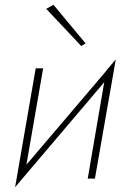

<svg xmlns="http://www.w3.org/2000/svg" viewBox="-20 -745 521 801"><path d="M448 -441 463 -496 58 -20 43 36ZM160 -460H129L43 36L82 -11ZM463 -497 423 -450 346 0H376ZM173 -708 319 -553 337 -564 203 -725Z"/></svg>

Font: Jost ExtraLight
Style: Italic
Weight: 250
Italic angle: -5°
Version: Version 3.710